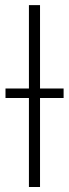

<svg xmlns="http://www.w3.org/2000/svg" viewBox="-20 -748 276 768"><path d="M140.1 -727.5V0H95.7V-727.5ZM2 -356V-394H234.4V-356Z"/></svg>

Font: Inter Display ExtraLight
Style: Regular
Weight: 200
Designer: Rasmus Andersson
Foundry: rsms
Version: Version 4.000;git-a52131595